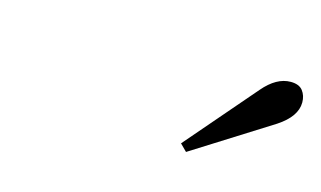

<svg xmlns="http://www.w3.org/2000/svg" viewBox="-37 -753 549 328"><g transform="rotate(15 237.0 -589.0)"><path d="M292 -520 398 -643Q421 -670 446 -670Q461 -670 467.5 -661.5Q474 -653 474 -641Q474 -616 442 -595L304 -508Z"/></g></svg>

Font: Old Standard TT
Style: Italic
Weight: 400
Italic angle: -15.2°
Designer: Alexey Kryukov <alexios@thessalonica.org.ru>
Version: Version 2.2